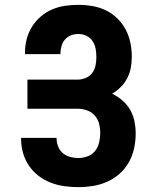

<svg xmlns="http://www.w3.org/2000/svg" viewBox="-20 -763 640 791"><path d="M303 8Q274 8 245 4Q216 0 189 -10.5Q162 -21 139 -38.5Q116 -56 99.5 -80Q83 -104 75 -132.5Q67 -161 67 -190V-195H213V-193Q213 -176 219.5 -159.5Q226 -143 239 -132Q252 -121 269 -116.5Q286 -112 303 -112Q322 -112 341 -119Q360 -126 372 -141.5Q384 -157 388.5 -176.5Q393 -196 393 -215Q393 -235 388 -254Q383 -273 370 -287.5Q357 -302 338 -308.5Q319 -315 300 -315H93V-435H300Q317 -435 333.5 -442Q350 -449 360 -462.5Q370 -476 373.5 -493Q377 -510 377 -527Q377 -545 374 -562Q371 -579 361.5 -593.5Q352 -608 336 -615.5Q320 -623 303 -623Q287 -623 272.5 -617.5Q258 -612 248 -600.5Q238 -589 233.5 -573.5Q229 -558 229 -543V-540H83V-547Q83 -575 90 -602Q97 -629 111.5 -652.5Q126 -676 147.5 -694.5Q169 -713 194.5 -724Q220 -735 247.5 -739Q275 -743 303 -743Q332 -743 361 -738Q390 -733 416 -720.5Q442 -708 463 -687.5Q484 -667 497.5 -641.5Q511 -616 517 -587.5Q523 -559 523 -530Q523 -507 519 -484.5Q515 -462 504.5 -441.5Q494 -421 478 -405Q462 -389 442 -377Q465 -366 484.5 -349Q504 -332 516.5 -310Q529 -288 534 -263Q539 -238 539 -213Q539 -182 532.5 -152Q526 -122 511 -95Q496 -68 473 -47.5Q450 -27 422 -14.5Q394 -2 363.5 3Q333 8 303 8Z"/></svg>

Font: Iosevka Heavy Extended
Style: Regular
Weight: 900
Width: 7
Monospace: yes
Designer: Belleve Invis
Foundry: Belleve Invis
Version: Version 32.5.0; ttfautohint (v1.8.4)